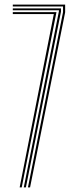

<svg xmlns="http://www.w3.org/2000/svg" viewBox="-20 -820 335 840"><path d="M102.2 0 255.8 -767.2V-791.8H36V-800H265V-766.2L111.5 0ZM84 0 237.8 -771V-775H36V-783.2H246.8V-769L93.2 0ZM66 0 215.5 -758.5H36V-766.8H227L75 0Z"/></svg>

Font: Big Shoulders Inline Display Light
Style: Regular
Weight: 300
Designer: Patric King
Foundry: XO Type Co
Version: Version 1.000